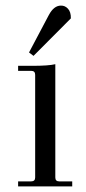

<svg xmlns="http://www.w3.org/2000/svg" viewBox="-20 -668 309 688"><path d="M106 -32.2V-399.9Q106 -414.1 91.8 -414.1H44.9V-432.1H94.2Q154.3 -432.1 178.2 -438V-32.2Q178.2 -18.1 191.9 -18.1H238.8V0H44.9V-18.1H91.8Q106 -18.1 106 -32.2ZM198.2 -647.9Q212.9 -648.4 223.6 -636.7Q234.4 -625 233.9 -602.1L100.1 -467.8L84 -480L154.8 -613.8Q172.9 -647.9 198.2 -647.9Z"/></svg>

Font: Arapey-Regular
Style: Regular
Weight: 400
Designer: Eduardo Rodriguez Tunni
Foundry: Eduardo Rodriguez Tunni
Version: Version 1.002